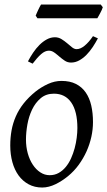

<svg xmlns="http://www.w3.org/2000/svg" viewBox="-20 -819 480 859"><path d="M326.2 -246.1Q326.2 -320.8 298.8 -360.4Q271.5 -399.9 221.2 -399.9Q186 -399.9 162.1 -379.6Q138.2 -359.4 123.5 -328.6Q108.9 -297.9 102.5 -262Q96.2 -226.1 96.2 -194.8Q96.2 -162.1 104.2 -133.1Q112.3 -104 126.7 -82.3Q141.1 -60.5 160.4 -47.9Q179.7 -35.2 202.1 -35.2Q224.6 -35.2 242.4 -45.2Q260.3 -55.2 274.2 -72Q288.1 -88.9 297.9 -110.6Q307.6 -132.3 314 -155.8Q320.3 -179.2 323.2 -202.6Q326.2 -226.1 326.2 -246.1ZM396 -272.9Q396 -240.2 388.7 -206.8Q381.3 -173.3 367.2 -141.8Q353 -110.4 332.3 -81.8Q311.5 -53.2 284.2 -30.8Q271.5 -20.5 257.3 -11.2Q243.2 -2 228.5 5.1Q213.9 12.2 198.7 16.1Q183.6 20 168.9 20Q134.8 20 108.2 5.6Q81.5 -8.8 63.2 -33.9Q44.9 -59.1 35.4 -93.5Q25.9 -127.9 25.9 -168Q25.9 -203.1 31.7 -235.6Q37.6 -268.1 50.8 -298.3Q64 -328.6 85.9 -356.4Q107.9 -384.3 140.1 -410.2Q165 -429.7 194.8 -443.4Q224.6 -457 254.9 -457Q293 -457 319.8 -443.4Q346.7 -429.7 363.5 -405.3Q380.4 -380.9 388.2 -347.2Q396 -313.5 396 -272.9ZM418 -647.5Q407.7 -627.9 394.8 -608.4Q381.8 -588.9 366.7 -573.5Q351.6 -558.1 334.2 -548.6Q316.9 -539.1 297.9 -539.1Q282.2 -539.1 269.8 -547.4Q257.3 -555.7 245.8 -565.7Q234.4 -575.7 222.9 -584Q211.4 -592.3 198.7 -592.3Q181.6 -592.3 164.1 -576.9Q146.5 -561.5 126 -534.2L105 -544.4Q115.2 -564 128.2 -583.3Q141.1 -602.5 156.5 -617.9Q171.9 -633.3 189.5 -642.8Q207 -652.3 225.6 -652.3Q241.7 -652.3 255.1 -644Q268.6 -635.7 280.3 -625.7Q292 -615.7 302.2 -607.4Q312.5 -599.1 322.8 -599.1Q339.8 -599.1 358.6 -614.5Q377.4 -629.9 396 -657.2ZM439.9 -786.6Q438.5 -781.2 435.3 -774.4Q432.1 -767.6 428.5 -760.7Q424.8 -753.9 421.4 -747.6Q418 -741.2 415.5 -737.3H147.5L139.6 -749Q141.6 -753.9 144.5 -760.5Q147.5 -767.1 150.6 -773.9Q153.8 -780.8 157.2 -787.4Q160.6 -793.9 163.6 -798.8H430.7Z"/></svg>

Font: Gentium Plus Am
Style: Italic
Weight: 400
Italic angle: -8°
Designer: J. Victor Gaultney, Annie Olsen, Iska Routamaa, Becca Hirsbrunner
Foundry: SIL International
Version: Version 5.000